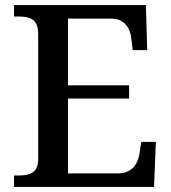

<svg xmlns="http://www.w3.org/2000/svg" viewBox="-20 -734 671 754"><path d="M35 0V-45H56Q76 -45 92.5 -49.5Q109 -54 119.5 -68Q130 -82 130 -110V-599Q130 -630 120 -644.5Q110 -659 93.5 -664Q77 -669 56 -669H35V-714H553L558 -537H501L496 -581Q494 -603 485 -621Q476 -639 459 -650Q442 -661 415 -661H247V-399H487V-347H247V-53H442Q470 -53 488 -64Q506 -75 515.5 -93Q525 -111 528 -133L535 -177H592L585 0Z"/></svg>

Font: Noto Serif Armenian Medium
Style: Regular
Weight: 500
Version: Version 2.007